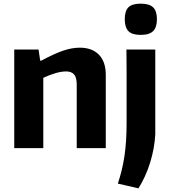

<svg xmlns="http://www.w3.org/2000/svg" viewBox="-20 -811 927 1051"><path d="M750 -620Q703 -620 683 -640.5Q663 -661 663 -706Q663 -751 683 -771Q703 -791 750 -791Q798 -791 818.5 -770.5Q839 -750 839 -706Q839 -662 818.5 -641Q798 -620 750 -620ZM625 194Q637 158 646 121.5Q655 85 661 45Q667 5 670 -40Q673 -85 673 -139Q673 -145 673 -172.5Q673 -200 673 -238.5Q673 -277 673 -322Q673 -367 673 -409.5Q673 -452 672.5 -487Q672 -522 672 -540H830V-76Q826 1 802 78.5Q778 156 738 220ZM58 -540H191L200 -479H206Q277 -517 325 -533.5Q373 -550 417 -550Q484 -550 521.5 -511.5Q559 -473 559 -402V0H400V-348Q400 -387 385.5 -403.5Q371 -420 342 -420Q316 -420 283.5 -410.5Q251 -401 217 -385V0H58Z"/></svg>

Font: Encode Sans Narrow
Style: Bold
Weight: 700
Designer: Pablo Impallari, Andres Torresi
Foundry: Pablo Impallari, Andres Torresi
Version: Version 1.000; ttfautohint (v1.00) -l 8 -r 50 -G 200 -x 14 -